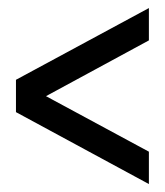

<svg xmlns="http://www.w3.org/2000/svg" viewBox="-20 -548 413 481"><path d="M353 -527.8V-446.8L95.2 -307.1L353 -168V-86.9L20 -267.1V-348.1Z"/></svg>

Font: Lletraferida
Style: Heavy
Weight: 900
Designer: Josep Patau Bellart
Foundry: Josep Patau Bellart
Version: Version 1.000